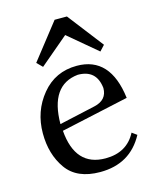

<svg xmlns="http://www.w3.org/2000/svg" viewBox="-109 -784 702 869"><g transform="rotate(-15 241.5 -349.5)"><path d="M252.9 9.8Q144 9.8 95.2 -59.1Q46.4 -127.9 46.4 -226.1Q46.4 -329.6 109.4 -406Q172.4 -482.4 273.4 -482.4Q430.2 -482.4 454.6 -283.7L137.2 -214.4Q150.9 -43.9 292 -43.9Q392.6 -43.9 435.1 -126L458 -109.4Q394 9.8 252.9 9.8ZM134.3 -246.6 303.2 -284.2Q364.3 -297.9 364.3 -354Q355 -441.9 267.6 -441.9Q135.3 -428.2 134.3 -246.6ZM394 -517.1 259.3 -630.4 125.5 -517.1 100.1 -542.5 231 -709.5H288.6L417.5 -542.5Z"/></g></svg>

Font: Kelvinch
Style: Regular
Weight: 400
Designer: Paul James MIller
Foundry: High-Logic / Made with FontCreator
Version: Version 3.30 September 23, 2016